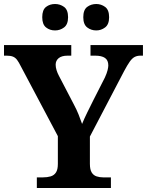

<svg xmlns="http://www.w3.org/2000/svg" viewBox="-20 -939 734 959"><path d="M164 0V-53H194Q216 -53 233 -58Q250 -63 259.5 -77.5Q269 -92 269 -120V-259L84 -608Q74 -628 65.5 -639.5Q57 -651 45 -656Q33 -661 13 -661H0V-714H336V-661H318Q288 -661 273 -648.5Q258 -636 258 -616Q258 -603 262.5 -588.5Q267 -574 274 -561L348 -419Q363 -391 372.5 -367Q382 -343 390 -320Q400 -345 415 -375.5Q430 -406 446 -438L504 -552Q514 -574 517.5 -589Q521 -604 521 -612Q521 -638 504.5 -649.5Q488 -661 455 -661H432V-714H694V-661H682Q665 -661 652.5 -654.5Q640 -648 628 -631Q616 -614 600 -584L429 -257V-121Q429 -92 438 -77.5Q447 -63 462.5 -58Q478 -53 496 -53H534V0ZM461 -787Q435 -787 415.5 -802Q396 -817 396 -853Q396 -890 415.5 -904.5Q435 -919 461 -919Q485 -919 505 -904.5Q525 -890 525 -853Q525 -817 505 -802Q485 -787 461 -787ZM255 -787Q229 -787 210 -802Q191 -817 191 -853Q191 -890 210 -904.5Q229 -919 255 -919Q280 -919 300 -904.5Q320 -890 320 -853Q320 -817 300 -802Q280 -787 255 -787Z"/></svg>

Font: Noto Serif Hebrew
Style: Bold
Weight: 700
Version: Version 2.003